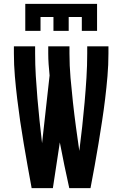

<svg xmlns="http://www.w3.org/2000/svg" viewBox="-20 -975 634 995"><path d="M111 -815V-955H483V-815H404V-887H336V-815H257V-887H190V-815ZM144 0Q133 -58 123 -115.5Q113 -173 103 -231Q93 -289 84.5 -347.5Q76 -406 69 -464Q62 -522 57 -580.5Q52 -639 52 -698V-735H162V-698Q162 -640 165.5 -581.5Q169 -523 174 -465Q179 -407 185 -349Q191 -291 198 -233L237 -584Q234 -613 232 -641.5Q230 -670 230 -698V-735H340V-698Q340 -635 345.5 -571.5Q351 -508 358 -444.5Q365 -381 373.5 -318Q382 -255 391 -193Q399 -256 406 -319Q413 -382 418.5 -445Q424 -508 428 -571.5Q432 -635 432 -698V-735H542V-698Q542 -639 537 -580.5Q532 -522 525 -464Q518 -406 509 -347.5Q500 -289 490.5 -231Q481 -173 470.5 -115.5Q460 -58 449 0H339Q326 -59 313.5 -118.5Q301 -178 290 -237L254 0Z"/></svg>

Font: Iosevka QP
Style: Bold
Weight: 700
Designer: Belleve Invis
Foundry: Belleve Invis
Version: Version 20.0.0; ttfautohint (v1.8.4)